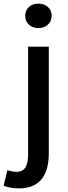

<svg xmlns="http://www.w3.org/2000/svg" viewBox="-68 -809 376 1066"><path d="M37 237C159 237 203 156 203 41V-550H88V43C88 108 74 145 22 145C5 145 -12 140 -27 136L-48 222C-28 230 0 237 37 237ZM145 -653C187 -653 219 -681 219 -721C219 -762 187 -789 145 -789C103 -789 72 -762 72 -721C72 -681 103 -653 145 -653Z"/></svg>

Font: Noto Sans CJK KR Medium
Style: Regular
Weight: 500
Designer: Ryoko NISHIZUKA (kana & ideographs); Paul D. Hunt (Latin, Greek & Cyrillic); Wenlong ZHANG (bopomofo); Sandoll Communica
Foundry: Adobe Systems Incorporated
Version: Version 1.004;PS 1.004;hotconv 1.0.82;makeotf.lib2.5.63406